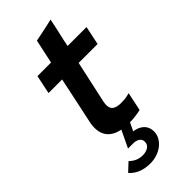

<svg xmlns="http://www.w3.org/2000/svg" viewBox="-286 -728 1018 1018"><g transform="rotate(-45 223.0 -219.0)"><path d="M103 -149Q117 -214 130.5 -278Q144 -342 158 -408H56Q61 -434 67 -460.5Q73 -487 78 -513H180Q188 -547 194.5 -580.5Q201 -614 209 -648Q241 -655 274 -661.5Q307 -668 339 -676Q331 -634 321.5 -594Q312 -554 304 -513H446Q441 -487 435 -460.5Q429 -434 424 -408H282Q269 -348 256 -289Q243 -230 230 -170Q223 -137 234 -119.5Q245 -102 278 -99Q290 -98 304 -99Q317 -99 329 -101Q341 -103 356 -107Q351 -81 345 -55Q339 -29 334 -3Q317 1 294 4Q271 7 252 7Q247 19 241 30Q235 41 230 53Q267 58 287.5 78.5Q308 99 308 131Q308 153 297.5 172.5Q287 192 269 206.5Q251 221 226.5 229.5Q202 238 175 238Q97 238 55 190Q66 179 78 168.5Q90 158 101 147Q133 179 176 179Q202 179 218.5 167.5Q235 156 235 136Q235 117 220.5 107.5Q206 98 183 98H146Q157 74 169 50Q181 26 192 2Q135 -9 112 -47.5Q89 -86 103 -149Z"/></g></svg>

Font: Rosa Sans SemiBold
Style: Italic
Weight: 600
Italic angle: -12°
Designer: Pentagram / MCKL
Foundry: Pentagram / MCKL
Version: Version 1.005;September 16, 2019;FontCreator 11.5.0.2425 64-